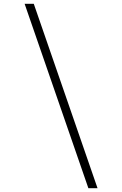

<svg xmlns="http://www.w3.org/2000/svg" viewBox="-20 -843 640 1006"><path d="M443 143 109 -823H157L491 143Z"/></svg>

Font: Iosevka SS04 XLt Ex Obl
Style: Regular
Weight: 200
Width: 7
Italic angle: -9°
Monospace: yes
Designer: Belleve Invis
Foundry: Belleve Invis
Version: Version 19.0.0; ttfautohint (v1.8.4)